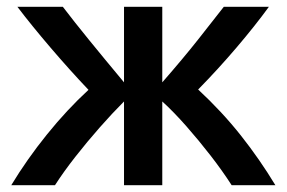

<svg xmlns="http://www.w3.org/2000/svg" viewBox="-20 -542 839 562"><path d="M13 0Q59 -76 117.5 -148.5Q176 -221 239 -279Q184 -337 128 -402.5Q72 -468 31 -522H164Q196 -480 239.5 -426.5Q283 -373 343 -301V-522H455V-301Q517 -372 560 -426.5Q603 -481 635 -522H767Q727 -467 672.5 -403Q618 -339 560 -280Q630 -215 685 -145.5Q740 -76 786 0H658Q631 -42 596.5 -86.5Q562 -131 525.5 -172.5Q489 -214 455 -245V0H343V-245Q309 -211 272 -169Q235 -127 200.5 -83Q166 -39 141 0Z"/></svg>

Font: Ubuntu Sans SemiBold
Style: Regular
Weight: 600
Designer: Dalton Maag Ltd
Foundry: Dalton Maag Ltd
Version: Version 1.006; ttfautohint (v1.8.4.7-5d5b)